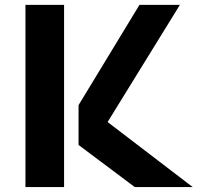

<svg xmlns="http://www.w3.org/2000/svg" viewBox="-20 -757 802 777"><path d="M759.8 0H525.4L297.9 -170.4V-331.5L544.4 -737.3H708L415.5 -263.2ZM83 0V-737.3H239.3V0Z"/></svg>

Font: New Shape
Style: Bold
Weight: 700
Designer: Wojciech Kalinowski "wmk69" (wmk69@o2.pl)
Foundry: Wojciech Kalinowski "wmk69" (wmk69@o2.pl)
Version: Version 2.1.1; 2021-05-14